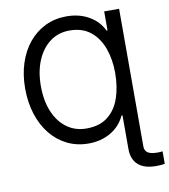

<svg xmlns="http://www.w3.org/2000/svg" viewBox="-99 -821 981 1114"><g transform="rotate(-10 391.0 -264.0)"><path d="M676.8 -727.5V0H588.9V-114.7H583Q555.2 -54.7 498.3 -21.5Q441.4 11.7 367.7 11.7Q299.8 11.7 243.2 -15.9Q186.5 -43.5 145.5 -94Q104.5 -144.5 82 -213.9Q59.6 -283.2 59.6 -366.2Q59.6 -447.3 81.8 -515.1Q104 -583 145 -632.8Q186 -682.6 242.7 -710Q299.3 -737.3 367.7 -737.3Q442.4 -737.3 499.3 -704.8Q556.2 -672.4 583 -615.7H588.9V-727.5ZM370.1 -76.2Q448.7 -76.2 497.1 -114.5Q545.4 -152.8 567.6 -218.5Q589.8 -284.2 589.8 -365.2Q589.8 -444.8 566.2 -510.3Q542.5 -575.7 494.1 -614.5Q445.8 -653.3 371.1 -653.3Q304.7 -653.3 255.4 -616.2Q206.1 -579.1 179 -514.2Q151.9 -449.2 151.9 -365.2Q151.9 -276.4 179.7 -211.4Q207.5 -146.5 256.8 -111.3Q306.2 -76.2 370.1 -76.2ZM730.5 208.5Q661.1 208.5 625 176.3Q588.9 144 588.9 83.5V0H676.8V83.5Q676.8 108.9 694.6 120.8Q712.4 132.8 752.9 132.8Q759.3 132.8 766.6 132.3Q773.9 131.8 781.7 130.9V204.1Q774.4 206.1 760.5 207.3Q746.6 208.5 730.5 208.5Z"/></g></svg>

Font: Inter Variable
Style: Regular
Weight: 400
Designer: Rasmus Andersson
Foundry: rsms
Version: Version 4.001;git-9221beed3